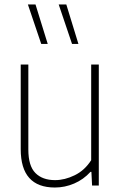

<svg xmlns="http://www.w3.org/2000/svg" viewBox="-20 -828 540 857"><path d="M72.5 -162V-540H106.5V-160.5Q106.5 -87.5 138 -55.8Q169.5 -24 226 -24Q269 -24 313.5 -45.8Q358 -67.5 387 -113V-540H421V0H391L388 -61H384Q352.5 -26.5 311 -8.8Q269.5 9 225 9Q72.5 9 72.5 -162ZM164 -632 104.5 -808H138.5L193 -632ZM301.5 -632 242 -808H276L330 -632Z"/></svg>

Font: Encode Sans Semi Condensed Thin
Style: Regular
Weight: 250
Width: 4
Designer: Multiple Designers
Foundry: Impallari Type
Version: Version 2.000